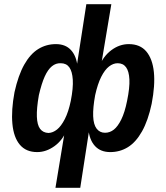

<svg xmlns="http://www.w3.org/2000/svg" viewBox="-20 -714 791 914"><path d="M244 180 290 -98H299Q279 -47 239.5 -18.5Q200 10 157 10Q104 10 74.5 -25Q45 -60 39 -124.5Q33 -189 49 -275Q67 -356 95.5 -406.5Q124 -457 162 -480.5Q200 -504 246 -504Q292 -504 318 -475.5Q344 -447 349 -397H345L391 -694H510L460 -396H451Q472 -447 510.5 -475.5Q549 -504 593 -504Q647 -504 676.5 -469Q706 -434 712.5 -371Q719 -308 702 -220Q685 -140 656 -88.5Q627 -37 589 -13.5Q551 10 505 10Q459 10 432.5 -18.5Q406 -47 401 -98H405L362 180ZM211 -81Q232 -82 251.5 -97.5Q271 -113 288.5 -147Q306 -181 317 -234Q329 -295 326.5 -334.5Q324 -374 310 -393.5Q296 -413 269 -413Q246 -414 227 -398.5Q208 -383 193 -350Q178 -317 165 -261Q154 -198 155.5 -158.5Q157 -119 171 -100.5Q185 -82 211 -81ZM480 -82Q503 -82 522 -97Q541 -112 557.5 -145.5Q574 -179 585 -234Q598 -297 596 -336Q594 -375 580 -394Q566 -413 540 -413Q519 -413 499 -397.5Q479 -382 462 -348.5Q445 -315 433 -261Q422 -201 423.5 -161Q425 -121 440 -101.5Q455 -82 480 -82Z"/></svg>

Font: Nunito Sans 10pt Condensed
Style: Bold Italic
Weight: 700
Width: 3
Italic angle: -9°
Designer: Vernon Adams
Foundry: Vernon Adams
Version: Version 3.101;gftools[0.9.27]